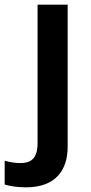

<svg xmlns="http://www.w3.org/2000/svg" viewBox="-81 -563 390 823"><path d="M30 240C158 240 209 166 209 66V-543H80V52C80 118 49 136 8 136C-19 136 -38 132 -61 126V228C-39 235 -4 240 30 240Z"/></svg>

Font: Noto Sans Balinese SemiBold
Style: Regular
Weight: 600
Designer: Aditya Bayu, David Williams
Foundry: David Williams
Version: Version 2.005